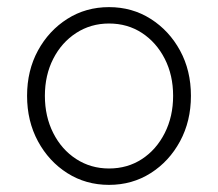

<svg xmlns="http://www.w3.org/2000/svg" viewBox="-20 -509 612 539"><path d="M286 10Q221 10 169 -23Q117 -56 86.5 -112.5Q56 -169 56 -240Q56 -311 86.5 -367Q117 -423 169 -456Q221 -489 286 -489Q351 -489 403 -456Q455 -423 485.5 -367Q516 -311 516 -240Q516 -169 485.5 -112.5Q455 -56 403 -23Q351 10 286 10ZM286 -36Q338 -36 378.5 -62.5Q419 -89 442.5 -135.5Q466 -182 466 -240Q466 -298 442.5 -344Q419 -390 378.5 -416.5Q338 -443 286 -443Q235 -443 194 -416.5Q153 -390 129.5 -344Q106 -298 106 -240Q106 -182 129.5 -135.5Q153 -89 194 -62.5Q235 -36 286 -36Z"/></svg>

Font: Red Hat Text Light
Style: Regular
Weight: 300
Designer: Pentagram, MCKL
Foundry: Pentagram, MCKL
Version: Version 1.023; ttfautohint (v1.8.3)